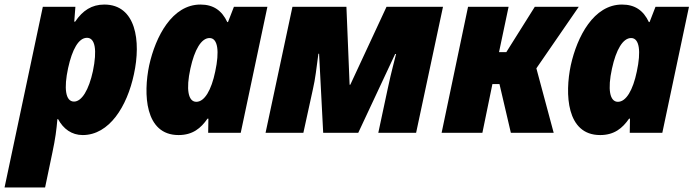

<svg xmlns="http://www.w3.org/2000/svg" viewBox="-74 -583 3045 843"><path d="M-54 240H124L156 87C169 26 174 -13 178 -60H181C204 -17 241 10 289 10C406 10 484 -116 514 -257C546 -403 523 -563 384 -563C329 -563 289 -537 256 -488H252L257 -553H114ZM251 -137C213 -137 206 -196 225 -284C243 -366 271 -417 308 -417C344 -417 353 -363 334 -271C316 -188 285 -137 251 -137Z M710 10C772 10 808 -20 837 -62H841L840 0H983L1100 -553H953L927 -486H924C900 -537 863 -563 806 -563C682 -563 609 -423 581 -296C555 -172 561 10 710 10ZM788 -136C752 -136 742 -191 762 -282C780 -365 810 -416 846 -416C883 -416 890 -357 871 -269C854 -187 824 -136 788 -136Z M1092 0H1258L1300 -192C1310 -234 1316 -287 1324 -347H1327L1345 0H1499L1661 -346H1665C1659 -319 1646 -277 1628 -192L1587 0H1753L1871 -553H1623L1464 -211H1461L1447 -553H1210Z M1865 0H2044L2088 -214H2119L2169 0H2357L2281 -283L2467 -553H2274L2149 -354H2117L2159 -553H1981Z M2561 10C2623 10 2659 -20 2688 -62H2692L2691 0H2834L2951 -553H2804L2778 -486H2775C2751 -537 2714 -563 2657 -563C2533 -563 2460 -423 2432 -296C2406 -172 2412 10 2561 10ZM2639 -136C2603 -136 2593 -191 2613 -282C2631 -365 2661 -416 2697 -416C2734 -416 2741 -357 2722 -269C2705 -187 2675 -136 2639 -136Z"/></svg>

Font: Noto Sans SemiCondensed Black
Style: Italic
Weight: 900
Width: 4
Italic angle: -12°
Designer: Monotype Design Team
Foundry: Monotype Imaging Inc.
Version: Version 2.013